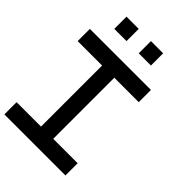

<svg xmlns="http://www.w3.org/2000/svg" viewBox="-284 -1118 1235 1235"><g transform="rotate(45 333.5 -500.0)"><path d="M333.3 -111.1H555.6V0H0V-111.1H222.2V-666.7H0V-777.8H555.6V-666.7H333.3ZM222.2 -888.9H111.1V-1000H222.2ZM444.4 -888.9H333.3V-1000H444.4Z"/></g></svg>

Font: Pixeloid Mono
Style: Regular
Weight: 400
Monospace: yes
Designer: GGBotNet
Foundry: GGBotNet
Version: 0.5